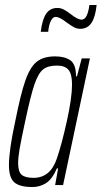

<svg xmlns="http://www.w3.org/2000/svg" viewBox="-20 -745 409 773"><path d="M16 -80Q16 -140 41 -255Q63 -366 82 -420.5Q101 -475 128 -496.5Q155 -518 202 -518Q241 -518 263.5 -502Q286 -486 286 -438H290L309 -510H342L234 0H202L214 -67H209Q190 -23 165 -7.5Q140 8 111 8Q59 8 37.5 -11Q16 -30 16 -80ZM209 -107Q228 -162 249 -256.5Q270 -351 270 -405Q270 -446 256 -463.5Q242 -481 209 -481Q173 -481 153.5 -465.5Q134 -450 118.5 -404.5Q103 -359 81 -255Q65 -181 59 -146Q53 -111 53 -88Q53 -53 67.5 -41Q82 -29 115 -29Q183 -29 209 -107ZM211 -713Q224 -713 236 -707Q248 -701 265 -688Q292 -666 309 -666Q332 -666 340 -725H369Q364 -676 348 -652.5Q332 -629 303 -629Q290 -629 278.5 -635Q267 -641 249 -654Q220 -677 204 -677Q193 -677 185 -661.5Q177 -646 174 -617H144Q150 -667 166 -690Q182 -713 211 -713Z"/></svg>

Font: Saira Ultra Condensed ExLight
Style: Italic
Weight: 200
Width: 1
Italic angle: -12°
Designer: Hector Gatti with collaboration of the Omnibus-Type team
Foundry: Omnibus-Type
Version: Version 1.001; ttfautohint (v1.8)